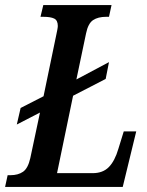

<svg xmlns="http://www.w3.org/2000/svg" viewBox="-38 -734 579 754"><path d="M497 -218 444 0H-18L-8 -46H3Q33 -46 52.5 -59.5Q72 -73 81 -113L119 -292L28 -245L43 -310L133 -356L183 -597Q185 -606 187 -616.5Q189 -627 189 -632Q189 -654 175 -661Q161 -668 132 -668H121L132 -714H400L390 -668H379Q347 -668 327.5 -655Q308 -642 300 -603L262 -422L390 -490L377 -424L249 -358L186 -54H326Q366 -54 389.5 -78Q413 -102 427 -150L448 -218Z"/></svg>

Font: Noto Serif CondSemiBold
Style: Italic
Weight: 600
Width: 3
Italic angle: -12°
Designer: Monotype Design Team
Foundry: Monotype Imaging Inc.
Version: Version 1.001